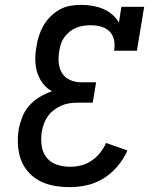

<svg xmlns="http://www.w3.org/2000/svg" viewBox="-20 -763 640 791"><path d="M268 8Q236 8 204 2.5Q172 -3 145 -17Q118 -31 97.5 -53.5Q77 -76 66.5 -104.5Q56 -133 54 -165.5Q52 -198 57 -230Q62 -256 72 -281.5Q82 -307 100.5 -328Q119 -349 143.5 -363.5Q168 -378 194 -387Q172 -399 156.5 -419.5Q141 -440 133.5 -464Q126 -488 125.5 -515.5Q125 -543 130 -569Q133 -592 140 -614Q147 -636 158.5 -656.5Q170 -677 187.5 -694.5Q205 -712 225.5 -723.5Q246 -735 269 -739Q292 -743 314 -743Q338 -743 361 -739Q384 -735 404.5 -726.5Q425 -718 442 -703.5Q459 -689 470 -670L480 -735H574L544 -554H450Q454 -576 450 -597Q446 -618 432 -632.5Q418 -647 397.5 -653Q377 -659 355 -659Q340 -659 325 -657Q310 -655 295 -649Q280 -643 267.5 -633Q255 -623 245.5 -610Q236 -597 231 -582Q226 -567 224 -552Q220 -529 222 -505Q224 -481 235.5 -462Q247 -443 268.5 -433.5Q290 -424 314 -424H376L362 -340H300Q283 -340 266 -337.5Q249 -335 233 -328Q217 -321 202.5 -310Q188 -299 177.5 -284.5Q167 -270 161 -253Q155 -236 152 -220Q148 -192 151.5 -164Q155 -136 171 -115Q187 -94 213.5 -85Q240 -76 268 -76Q291 -76 313.5 -81.5Q336 -87 356.5 -100.5Q377 -114 392 -133Q407 -152 417 -174L505 -143Q490 -109 465 -79Q440 -49 408 -29Q376 -9 340 -0.5Q304 8 268 8Z"/></svg>

Font: Iosevka Curly Slab MdEx
Style: Italic
Weight: 500
Width: 7
Italic angle: -9°
Monospace: yes
Designer: Belleve Invis
Foundry: Belleve Invis
Version: Version 11.0.0; ttfautohint (v1.8.3)